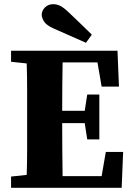

<svg xmlns="http://www.w3.org/2000/svg" viewBox="-20 -900 635 920"><path d="M420 -734 392 -695Q355 -712 316 -728.5Q277 -745 238 -763Q202 -779 191 -797Q180 -815 180 -829Q180 -849 195.5 -864.5Q211 -880 235 -880Q252 -880 268.5 -872Q285 -864 309 -841Q335 -816 363.5 -789Q392 -762 420 -734ZM33 -604V-657H543L550 -485H467L447 -601H280Q279 -544 278.5 -486Q278 -428 278 -369H386L398 -447H456V-232H398L386 -310H278Q278 -241 278.5 -179Q279 -117 280 -56H467L487 -172H570L563 0H33V-54L108 -62Q110 -123 110 -185Q110 -247 110 -310V-347Q110 -409 110 -471.5Q110 -534 108 -596Z"/></svg>

Font: Source Serif 4
Style: Bold
Weight: 700
Designer: Frank Grießhammer
Foundry: Adobe
Version: Version 4.005;hotconv 1.1.0;makeotfexe 2.6.0